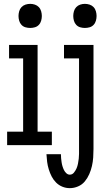

<svg xmlns="http://www.w3.org/2000/svg" viewBox="-20 -753 540 996"><path d="M137 -608Q124 -608 112 -611.5Q100 -615 91.5 -624Q83 -633 79.5 -645.5Q76 -658 76 -670Q76 -682 79.5 -694.5Q83 -707 91.5 -716Q100 -725 112 -729Q124 -733 137 -733Q149 -733 161 -729Q173 -725 181.5 -716Q190 -707 193.5 -694.5Q197 -682 197 -670Q197 -658 193.5 -645.5Q190 -633 181.5 -624Q173 -615 161 -611.5Q149 -608 137 -608ZM17 0V-70H100V-450H27V-520H175V-70H249V0ZM420 -608Q408 -608 396 -611.5Q384 -615 375.5 -624Q367 -633 363.5 -645.5Q360 -658 360 -670Q360 -682 363.5 -694.5Q367 -707 375.5 -716Q384 -725 396 -729Q408 -733 420 -733Q433 -733 445 -729Q457 -725 465.5 -716Q474 -707 477.5 -694.5Q481 -682 481 -670Q481 -658 477.5 -645.5Q474 -633 465.5 -624Q457 -615 445 -611.5Q433 -608 420 -608ZM342 223Q322 223 303.5 215.5Q285 208 271 194Q257 180 248 162.5Q239 145 233 125.5Q227 106 224.5 86.5Q222 67 221 47H296Q296 58 297 68Q298 78 299.5 88.5Q301 99 304 109Q307 119 311.5 128.5Q316 138 324 145.5Q332 153 342 153Q355 153 363.5 142.5Q372 132 377 120.5Q382 109 384.5 96Q387 83 388.5 70.5Q390 58 390 45.5Q390 33 390 20V-450H312V-520H465V20Q465 42 463.5 64Q462 86 457 108Q452 130 443 150.5Q434 171 420 188Q406 205 385 214Q364 223 342 223Z"/></svg>

Font: Iosevka NFM
Style: Regular
Weight: 400
Monospace: yes
Designer: Belleve Invis
Foundry: Belleve Invis
Version: Version 29.0.4; ttfautohint (v1.8.4);Nerd Fonts 3.3.0